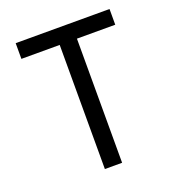

<svg xmlns="http://www.w3.org/2000/svg" viewBox="-132 -836 865 942"><g transform="rotate(-20 300.0 -365.0)"><path d="M255 0V-648H55V-730H545V-648H345V0Z"/></g></svg>

Font: JetBrainsMonoNL NFM
Style: Regular
Weight: 400
Monospace: yes
Designer: Philipp Nurullin, Konstantin Bulenkov
Foundry: JetBrains
Version: Version 2.304; ttfautohint (v1.8.4.7-5d5b);Nerd Fonts 3.3.0